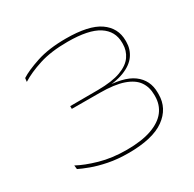

<svg xmlns="http://www.w3.org/2000/svg" viewBox="-146 -803 980 969"><g transform="rotate(-30 344.0 -318.5)"><path d="M338.5 10.5Q275 10.5 222.5 0Q170 -10.5 131.8 -24.8Q93.5 -39 71.5 -50L69 -72.5Q113.5 -48 183.5 -28Q253.5 -8 338.5 -8Q425.5 -8 483 -28.2Q540.5 -48.5 568.8 -85.2Q597 -122 597 -171.5V-179.5Q597 -224.5 574.5 -257Q552 -289.5 500.5 -307.5Q449 -325.5 362 -325.5L201 -326V-342L363 -342.5Q446 -343 495.2 -361.2Q544.5 -379.5 566.2 -411Q588 -442.5 588 -481.5V-488.5Q588 -556 530.8 -593Q473.5 -630 351 -630Q254.5 -630 186.5 -608.2Q118.5 -586.5 72.5 -557.5L75 -578.5Q111 -602 181.2 -625.2Q251.5 -648.5 352 -648.5Q485 -648.5 546.8 -605.8Q608.5 -563 608.5 -488.5V-481.5Q608.5 -439.5 585 -405.5Q561.5 -371.5 509.8 -351.2Q458 -331 373.5 -330.5V-333.5L382.5 -337Q505.5 -336.5 561.5 -295Q617.5 -253.5 617.5 -180.5V-170.5Q617.5 -89 548.5 -39.2Q479.5 10.5 338.5 10.5Z"/></g></svg>

Font: Anek Latin Expanded Thin
Style: Regular
Weight: 250
Width: 7
Designer: Yesha Goshar
Foundry: Ek Type
Version: Version 1.003